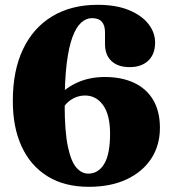

<svg xmlns="http://www.w3.org/2000/svg" viewBox="-20 -738 699 778"><path d="M375.5 -718.5Q450.5 -718.5 502.5 -697Q554.5 -675.5 581.5 -640.8Q608.5 -606 608.5 -565.5Q608.5 -518.5 580.8 -492.2Q553 -466 505.5 -466Q458 -466 431.8 -490.5Q405.5 -515 405.5 -559.5V-607Q405.5 -635.5 392.5 -650Q379.5 -664.5 352.5 -664.5Q329 -664.5 308.8 -646.2Q288.5 -628 273.5 -587.5Q258.5 -547 250.2 -480Q242 -413 242 -315.5Q242 -205.5 255 -144.2Q268 -83 289.5 -58.8Q311 -34.5 337.5 -34.5Q378.5 -34.5 402.2 -73.8Q426 -113 426 -196.5Q426 -272.5 397.8 -311.8Q369.5 -351 324.5 -351Q300.5 -351 278.2 -339.8Q256 -328.5 241 -308.5Q226 -288.5 221 -261.5L187.5 -278Q190.5 -317 219.8 -350.8Q249 -384.5 297.2 -405.2Q345.5 -426 405 -426Q473.5 -426 523.8 -402.2Q574 -378.5 601 -332.5Q628 -286.5 628 -220Q628 -149 592.8 -95.2Q557.5 -41.5 493 -11.2Q428.5 19 340 19Q241.5 19 172.8 -23.5Q104 -66 68 -143.8Q32 -221.5 32 -327Q31.5 -450.5 73 -538Q114.5 -625.5 191.8 -672Q269 -718.5 375.5 -718.5Z"/></svg>

Font: Fraunces ExtraBold
Style: Regular
Weight: 800
Version: Version 1.000;[b76b70a41]